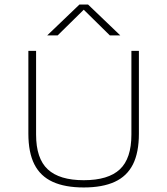

<svg xmlns="http://www.w3.org/2000/svg" viewBox="-20 -819 737 846"><path d="M349 7Q266.5 7 212.2 -17.8Q158 -42.5 131.5 -94.8Q105 -147 105 -230V-595H139V-226Q139 -120.5 190.5 -72.8Q242 -25 349 -25Q457 -25 508 -72.8Q559 -120.5 559 -226V-595H592V-230Q592 -147 565.8 -94.8Q539.5 -42.5 485.5 -17.8Q431.5 7 349 7ZM188 -663 330 -799H368L510 -663H464L340 -785H358L234 -663Z"/></svg>

Font: Encode Sans SC Expanded Thin
Style: Regular
Weight: 250
Width: 7
Designer: Multiple Designers
Foundry: Impallari Type
Version: Version 3.002